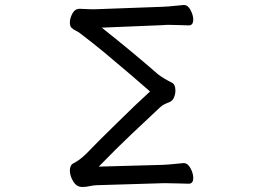

<svg xmlns="http://www.w3.org/2000/svg" viewBox="-20 -730 1040 764"><path d="M710 -81H711Q727 -81 738 -60.5Q749 -40 749 -22Q749 1 731 1Q718 1 693 0Q668 -1 644 -1H628L363 7Q347 8 335 11Q323 14 307 14Q285 14 271.5 -8Q258 -30 258 -51.5Q258 -73 272 -80Q284 -86 295.5 -94.5Q307 -103 322 -117Q373 -170 445 -240L518 -311Q551 -342 577 -366Q516 -420 393 -523Q343 -564 302 -595Q294 -602 282.5 -607.5Q271 -613 264.5 -619.5Q258 -626 258 -641.5Q258 -657 268 -676Q278 -695 297 -695Q311 -695 321.5 -694Q332 -693 344 -693H353L627 -703Q651 -704 673 -706.5Q695 -709 710 -710H712Q728 -710 738.5 -689.5Q749 -669 749 -652Q749 -629 731 -629Q719 -629 699.5 -630Q680 -631 657 -631H643Q640 -631 628 -630L385 -620Q512 -519 608 -435Q630 -418 664 -401Q678 -394 678 -370Q678 -357 673 -344Q668 -330 655 -324Q646 -320 637 -316.5Q628 -313 617 -303Q538 -229 500 -193Q444 -140 373 -67L627 -74Q651 -75 673.5 -77.5Q696 -80 710 -81Z"/></svg>

Font: Moon Stars Kai
Style: Bold
Weight: 700
Designer: GuiWonder
Version: Version 1.101